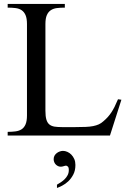

<svg xmlns="http://www.w3.org/2000/svg" viewBox="-20 -682 651 966"><path d="M533.2 0H18.6V-18.6Q40 -18.6 58.1 -21Q76.2 -23.4 88.9 -31.7Q101.6 -40 108.6 -56.4Q115.7 -72.8 115.7 -101.1V-561Q115.7 -589.4 108.6 -605.7Q101.6 -622.1 88.9 -630.6Q76.2 -639.2 58.1 -641.4Q40 -643.6 18.6 -643.6V-662.1H306.2V-643.6Q284.2 -643.6 266.4 -641.4Q248.5 -639.2 235.6 -630.6Q222.7 -622.1 215.6 -605.7Q208.5 -589.4 208.5 -561V-125Q208.5 -96.7 213.4 -80.3Q218.3 -64 228.5 -55.7Q238.8 -47.4 254.4 -44.9Q270 -42.5 292 -42.5H358.9Q389.2 -42.5 410.9 -43.5Q432.6 -44.4 448.7 -47.6Q464.8 -50.8 477.1 -56.4Q489.3 -62 499.5 -71.3Q512.2 -82 521.7 -92.5Q531.2 -103 539.8 -115.7Q548.3 -128.4 556.4 -144.5Q564.5 -160.6 573.7 -182.6L590.8 -180.2ZM359.4 147.9Q359.4 176.3 348.6 196.5Q337.9 216.8 323.2 230.5Q308.6 244.1 292.7 252.2Q276.9 260.3 266.6 263.7V247.1Q275.9 241.7 286.4 234.9Q296.9 228 305.7 219.2Q314.5 210.4 320.3 199.2Q326.2 188 326.2 173.3Q326.2 159.7 320.8 155.5Q315.4 151.4 312.5 151.4Q308.1 151.4 300.3 154.1Q292.5 156.7 285.6 156.7Q279.3 156.7 272.9 154.1Q266.6 151.4 261.5 146.5Q256.3 141.6 253.2 134.5Q250 127.4 250 118.7Q250 108.4 254.6 100.6Q259.3 92.8 266.4 87.6Q273.4 82.5 281.5 79.8Q289.6 77.1 296.9 77.1Q307.6 77.1 318.8 82Q330.1 86.9 339.1 96.2Q348.1 105.5 353.8 118.4Q359.4 131.3 359.4 147.9Z"/></svg>

Font: Doulos SIL Phon
Style: Regular
Weight: 400
Designer: Walt Agee, Victor Gaultney, Peter Martin, Debbi Hosken, Becca Hirsbrunner
Foundry: SIL International
Version: Version 5.000